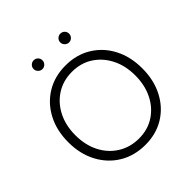

<svg xmlns="http://www.w3.org/2000/svg" viewBox="-231 -1051 1233 1233"><g transform="rotate(-45 386.0 -434.0)"><path d="M389 12Q290 12 213.5 -34Q137 -80 93.5 -162Q50 -244 50 -350Q50 -457 93 -538.5Q136 -620 211.5 -666Q287 -712 386 -712Q485 -712 561 -665.5Q637 -619 679.5 -537.5Q722 -456 722 -350Q722 -244 679.5 -162Q637 -80 562 -34Q487 12 389 12ZM389 -46Q468 -46 528.5 -85Q589 -124 623.5 -192.5Q658 -261 658 -350Q658 -439 623 -507.5Q588 -576 527 -615Q466 -654 386 -654Q307 -654 245.5 -615Q184 -576 149 -507.5Q114 -439 114 -350Q114 -261 149 -192.5Q184 -124 246.5 -85Q309 -46 389 -46ZM507 -800Q491 -800 479 -812Q467 -824 467 -840Q467 -857 479 -868.5Q491 -880 507 -880Q524 -880 535.5 -868.5Q547 -857 547 -840Q547 -824 535.5 -812Q524 -800 507 -800ZM265 -800Q249 -800 237 -812Q225 -824 225 -840Q225 -857 237 -868.5Q249 -880 265 -880Q282 -880 293.5 -868.5Q305 -857 305 -840Q305 -824 293.5 -812Q282 -800 265 -800Z"/></g></svg>

Font: Figtree Light Light
Style: Regular
Weight: 300
Version: Version 2.001;gftools[0.9.30]